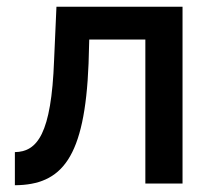

<svg xmlns="http://www.w3.org/2000/svg" viewBox="-20 -543 626 568"><path d="M24 5C163 4 231 -75 242 -355L244 -426H410V0H520V-523H147L140 -365C132 -146 90 -94 24 -93Z"/></svg>

Font: FIGSv2-sans-serif SemiBold
Style: Regular
Weight: 600
Designer: Matt McInerney, Pablo Impallari, Rodrigo Fuenzalida,Mirko Velimirovic
Foundry: Matt McInerney, Pablo Impallari, Rodrigo Fuenzalida
Version: Version 4.021;hotconv 1.0.109;makeotfexe 2.5.65596